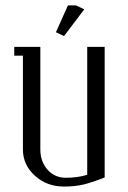

<svg xmlns="http://www.w3.org/2000/svg" viewBox="-20 -684 468 704"><path d="M32.2 -480V-512.2H127.9V-136.2Q127.9 -91.8 154.1 -62Q180.2 -32.2 222.2 -32.2Q264.2 -32.2 299.8 -43V-512.2H363.8V-33.2Q316.4 -14.6 285.6 -7.3Q254.9 0 213.9 0Q151.9 0 107.9 -39.8Q64 -79.6 64 -136.2V-480ZM185.1 -565.9 229 -664.1H258.8L289.1 -649.9L214.8 -551.8Z"/></svg>

Font: Gawaa
Style: Regular
Weight: 400
Designer: T. Christopher White
Version: Version 1.0